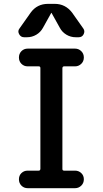

<svg xmlns="http://www.w3.org/2000/svg" viewBox="-20 -985 540 1005"><path d="M106.4 -790Q88.9 -790 80.1 -806.2Q71.3 -822.3 82 -835.9L140.6 -918.9Q173.8 -964.8 231.4 -964.8H266.6Q322.3 -964.8 357.4 -918.9L416 -835.9Q425.8 -822.3 418 -806.2Q410.2 -790 391.6 -790H377Q349.6 -790 327.1 -803.7Q304.7 -817.4 293 -839.8L250 -917Q250 -918 249 -918Q248 -918 248 -917L205.1 -839.8Q192.4 -816.4 169.9 -803.2Q147.5 -790 121.1 -790ZM315.4 -637.7Q307.6 -637.7 306.6 -628.9V-100.6Q306.6 -91.8 315.4 -91.8H373Q391.6 -91.8 405.3 -79.1Q418.9 -66.4 418.9 -46.4Q418.9 -26.4 405.3 -13.2Q391.6 0 373 0H125Q105.5 0 92.3 -13.2Q79.1 -26.4 79.1 -46.4Q79.1 -66.4 92.3 -79.1Q105.5 -91.8 125 -91.8H182.6Q190.4 -91.8 191.4 -100.6V-628.9Q191.4 -637.7 182.6 -637.7H125Q105.5 -637.7 92.3 -650.9Q79.1 -664.1 79.1 -684.1Q79.1 -704.1 92.3 -717.3Q105.5 -730.5 125 -730.5H373Q391.6 -730.5 405.3 -717.3Q418.9 -704.1 418.9 -684.1Q418.9 -664.1 405.3 -650.9Q391.6 -637.7 373 -637.7Z"/></svg>

Font: Rounded Mgen+ 2m medium
Style: Regular
Weight: 500
Designer: [Source Han Sans]
Ryoko NISHIZUKA  (kana & ideographs); Paul D. Hunt (Latin, Greek & Cyrillic); Wenlong ZHANG  (bopomofo
Version: Version 1.059.20150602